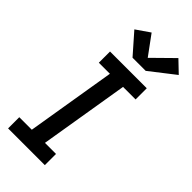

<svg xmlns="http://www.w3.org/2000/svg" viewBox="-303 -1052 1116 1116"><g transform="rotate(45 254.5 -494.5)"><path d="M27 0V-92H130L221 -643H130V-735H432V-643H329L238 -92H329V0ZM248 -802 139 -926 223 -984 311 -864 438 -989 509 -921 356 -802Z"/></g></svg>

Font: Iosevka Etoile SmBdObl
Style: Regular
Weight: 600
Italic angle: -9°
Designer: Belleve Invis
Foundry: Belleve Invis
Version: Version 15.5.2; ttfautohint (v1.8.4)